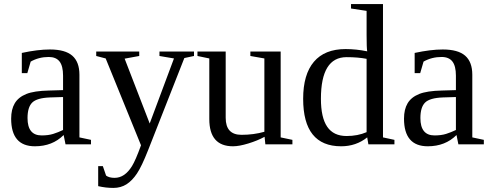

<svg xmlns="http://www.w3.org/2000/svg" viewBox="-20 -714 2428 950"><path d="M227.1 -469.2Q302.2 -469.2 337.6 -438.5Q373 -407.7 373 -344.2V-34.2L430.2 -22V0H304.2L294.9 -45.9Q239.3 9.8 152.8 9.8Q35.2 9.8 35.2 -127Q35.2 -172.9 53 -202.9Q70.8 -232.9 109.9 -248.8Q148.9 -264.6 223.1 -266.1L292 -268.1V-339.8Q292 -387.2 274.7 -409.7Q257.3 -432.1 221.2 -432.1Q172.4 -432.1 131.8 -409.2L115.2 -352.1H87.9V-452.1Q167 -469.2 227.1 -469.2ZM292 -233.9 228 -231.9Q162.6 -229.5 139.4 -206.5Q116.2 -183.6 116.2 -129.9Q116.2 -43.9 186 -43.9Q219.2 -43.9 243.4 -51.5Q267.6 -59.1 292 -70.8Z M541 215.8Q502.9 215.8 465.8 207V107.9H488.8L504.9 154.8Q520 166 546.9 166Q572.3 166 593.8 151.4Q615.2 136.7 633.1 107.9Q650.9 79.1 677.7 4.9L502.9 -424.8L456.1 -437V-459H668.9V-437L596.7 -423.8L720.7 -103L840.8 -424.8L769 -437V-459H939.9V-437L892.1 -426.8L712.9 28.8Q681.2 109.4 657.7 144.5Q634.3 179.7 606 197.8Q577.6 215.8 541 215.8Z M1096.7 -130.9Q1096.7 -46.9 1174.8 -46.9Q1235.4 -46.9 1288.1 -62V-424.8L1218.8 -437V-459H1368.7V-34.2L1426.8 -22V0H1293L1289.1 -37.1Q1254.4 -18.1 1209 -4.2Q1163.6 9.8 1132.8 9.8Q1015.6 9.8 1015.6 -125V-424.8L957 -437V-459H1096.7Z M1796.9 -34.2Q1741.7 9.8 1668 9.8Q1480 9.8 1480 -225.1Q1480 -345.7 1533.2 -408.4Q1586.4 -471.2 1689.9 -471.2Q1742.7 -471.2 1796.9 -460Q1793.9 -476.1 1793.9 -541V-660.2L1716.8 -671.9V-693.8H1875V-34.2L1931.6 -22V0H1802.7ZM1567.9 -225.1Q1567.9 -132.3 1599.1 -86.7Q1630.4 -41 1694.8 -41Q1750 -41 1793.9 -60.1V-422.9Q1750.5 -431.2 1694.8 -431.2Q1567.9 -431.2 1567.9 -225.1Z M2170.9 -469.2Q2246.1 -469.2 2281.5 -438.5Q2316.9 -407.7 2316.9 -344.2V-34.2L2374 -22V0H2248L2238.8 -45.9Q2183.1 9.8 2096.7 9.8Q1979 9.8 1979 -127Q1979 -172.9 1996.8 -202.9Q2014.6 -232.9 2053.7 -248.8Q2092.8 -264.6 2167 -266.1L2235.8 -268.1V-339.8Q2235.8 -387.2 2218.5 -409.7Q2201.2 -432.1 2165 -432.1Q2116.2 -432.1 2075.7 -409.2L2059.1 -352.1H2031.7V-452.1Q2110.8 -469.2 2170.9 -469.2ZM2235.8 -233.9 2171.9 -231.9Q2106.4 -229.5 2083.3 -206.5Q2060.1 -183.6 2060.1 -129.9Q2060.1 -43.9 2129.9 -43.9Q2163.1 -43.9 2187.3 -51.5Q2211.4 -59.1 2235.8 -70.8Z"/></svg>

Font: Liberation Serif
Style: Regular
Weight: 400
Designer: Steve Matteson
Foundry: Ascender Corporation
Version: Version 2.1.5